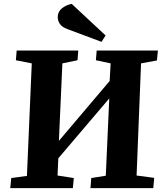

<svg xmlns="http://www.w3.org/2000/svg" viewBox="-20 -971 846 991"><path d="M544 -463 281 -154 277 -65 361 -52 356 0H33L38 -52L119 -63L144 -644L62 -660L66 -710H384L380 -660L302 -644L284 -244L546 -553L551 -644L475 -660L479 -710H795L790 -659L708 -644L685 -65L776 -53L771 0H447L451 -52L526 -64ZM525 -788 504 -755 330 -820Q300 -831 289 -847.5Q278 -864 278 -883Q278 -910 299 -927.5Q320 -945 350 -951Z"/></svg>

Font: Literata 36pt
Style: Bold Italic
Weight: 700
Italic angle: -2°
Designer: Latin by Veronika Burian and Jose Scaglione. Greek by Irene Vlachou. Cyrillic by Vera Evstafieva
Foundry: TypeTogether
Version: Version 3.002